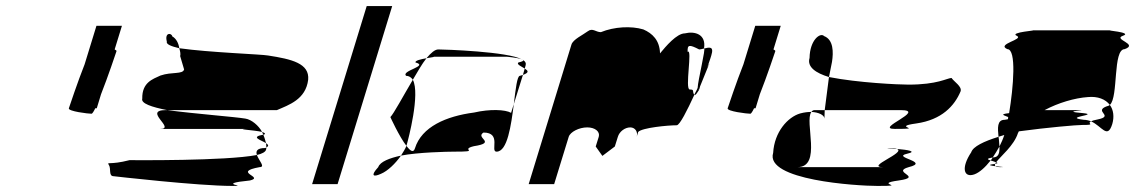

<svg xmlns="http://www.w3.org/2000/svg" viewBox="-20 -795 3742 633"><path d="M207 -438C204 -428 271 -420 282 -420C284 -420 289 -427 294 -438H299L313 -484C336 -542 362 -620 364 -626C365 -628 362 -630 358 -632L382 -710H298L259 -583C236 -525 209 -444 207 -438Z M339 -251C347 -239 337 -214 355 -214C355 -214 633 -182 746 -182C806 -182 684 -188 804 -200C854 -212 743 -227 836 -244C856 -244 833 -266 827 -284C722 -264 422 -267 407 -267C341 -250 331 -263 339 -251ZM449 -470C444 -454 480 -442 531 -432H893C932 -449 988 -467 996 -532C1001 -586 942 -600 864 -612C844 -616 669 -622 571 -636C574 -626 576 -617 574 -610L587 -566C582 -549 547 -559 509 -546C483 -534 448 -523 449 -470ZM530 -658C522 -689 546 -687 548 -675C561 -668 569 -652 571 -636C545 -642 527 -649 530 -658ZM508 -370C561 -370 449 -432 527 -432H531C630 -419 753 -410 789 -404C809 -401 833 -381 844 -360C821 -366 742 -370 803 -370ZM844 -360C845 -357 847 -354 848 -351H850C857 -354 853 -357 844 -360ZM827 -284C823 -296 826 -307 855 -307C856 -308 857 -308 858 -309C858 -306 858 -303 857 -301C855 -294 844 -288 827 -284ZM848 -351C852 -342 855 -331 857 -323C842 -333 803 -343 848 -351ZM857 -323C858 -318 858 -313 858 -309C868 -314 864 -318 857 -323Z M1009 -188H1093L1273 -775H1189Z M1267 -409C1267 -409 1296 -345 1320 -314L1321 -318C1326 -335 1366 -486 1341 -532C1309 -478 1278 -420 1267 -409ZM1227 -244C1201 -216 1210 -210 1236 -222C1258 -231 1284 -256 1302 -282C1265 -274 1233 -262 1227 -244ZM1319 -545C1301 -562 1395 -577 1350 -589C1347 -595 1368 -600 1386 -603C1371 -584 1357 -559 1341 -532C1336 -540 1328 -545 1319 -545ZM1386 -603C1406 -607 1423 -608 1400 -608H1651C1648 -608 1689 -605 1701 -599C1656 -625 1445 -632 1425 -632C1414 -632 1401 -621 1386 -603ZM1302 -282C1309 -293 1316 -304 1320 -314C1333 -297 1343 -290 1348 -306C1370 -377 1451 -412 1543 -424C1595 -436 1646 -434 1665 -423L1674 -452C1665 -381 1653 -295 1617 -295C1595 -295 1635 -358 1574 -358C1545 -340 1620 -325 1542 -313C1493 -301 1570 -295 1476 -295C1456 -295 1358 -293 1302 -282ZM1689 -589C1682 -583 1699 -576 1710 -569L1713 -580C1715 -587 1712 -592 1705 -597C1707 -595 1703 -592 1689 -589ZM1701 -599C1703 -598 1704 -598 1705 -597C1704 -598 1702 -598 1701 -599ZM1694 -545C1685 -545 1680 -502 1674 -452L1704 -548ZM1704 -548 1710 -569C1721 -562 1726 -556 1704 -548Z M1723 -188H1807L1855 -344C1860 -360 1889 -375 1916 -375C1942 -375 1959 -361 1954 -344L1944 -312L1966 -281L2007 -312L2017 -344C2022 -361 2040 -375 2058 -375C2074 -375 2084 -360 2079 -344L2084 -360C2097 -374 2182 -382 2211 -382C2221 -382 2246 -432 2269 -482C2261 -494 2271 -500 2254 -500C2237 -500 2264 -637 2247 -624C2246 -648 2252 -649 2285 -632C2290 -632 2296 -634 2301 -635C2309 -682 2271 -693 2238 -685C2211 -685 2175 -642 2156 -619C2155 -662 2131 -685 2101 -698C2061 -710 2005 -707 1961 -689C1944 -689 1934 -704 1918 -692C1902 -680 1869 -665 1864 -648ZM2301 -634V-635C2318 -639 2335 -644 2325 -612C2325 -612 2320 -595 2312 -573C2318 -585 2320 -589 2317 -580C2320 -591 2304 -548 2290 -515C2287 -509 2287 -504 2285 -500H2284L2283 -498L2285 -499C2282 -494 2280 -491 2279 -490C2275 -483 2270 -480 2269 -482C2272 -490 2277 -497 2280 -505C2281 -530 2308 -639 2301 -634ZM2285 -500V-499Z M2379 -438C2376 -428 2443 -420 2454 -420C2456 -420 2461 -427 2466 -438H2471L2485 -484C2508 -542 2534 -620 2536 -626C2537 -628 2534 -630 2530 -632L2554 -710H2470L2431 -583C2408 -525 2381 -444 2379 -438Z M2529 -291C2501 -201 2804 -182 2873 -182C2980 -182 2855 -188 2943 -200C3027 -212 2916 -227 2976 -244C3049 -262 2918 -276 2970 -288C3006 -296 2972 -301 2937 -304C2969 -292 2831 -244 2892 -244H2609C2691 -244 2631 -394 2655 -426C2645 -426 2633 -425 2618 -421C2577 -409 2533 -360 2529 -291ZM2649 -604C2650 -664 2685 -689 2697 -676C2728 -664 2728 -623 2723 -591L2713 -541C2670 -554 2640 -574 2649 -604ZM2655 -426C2658 -430 2661 -432 2666 -432H2699L2698 -404C2698 -416 2678 -425 2655 -426ZM2713 -541 2699 -432H2949C3038 -432 2861 -370 2930 -370C3037 -370 2913 -376 3001 -388C3085 -400 3127 -446 3147 -494C3152 -510 3126 -525 3117 -538C3101 -537 3071 -516 2975 -516C2943 -516 2809 -522 2713 -541ZM2937 -304C2912 -306 2895 -307 2911 -307C2924 -307 2934 -306 2937 -304Z M3182 -293C3148 -242 3157 -208 3192 -220C3209 -226 3228 -243 3246 -266C3236 -269 3230 -272 3253 -276C3260 -287 3268 -299 3275 -312C3274 -322 3274 -333 3272 -344C3224 -329 3188 -312 3182 -293ZM3301 -633C3263 -650 3358 -665 3332 -677C3306 -689 3407 -695 3382 -695H3643C3617 -695 3717 -689 3682 -677C3648 -665 3735 -650 3688 -633C3648 -633 3668 -475 3639 -449C3625 -468 3599 -478 3567 -475C3523 -472 3469 -456 3424 -432H3526C3592 -432 3462 -429 3551 -422C3607 -416 3481 -409 3553 -400C3561 -400 3570 -398 3577 -395C3561 -387 3596 -383 3548 -383C3529 -383 3436 -375 3339 -362L3336 -356C3323 -315 3279 -280 3264 -260C3260 -262 3251 -264 3246 -266C3249 -269 3251 -272 3253 -276H3254C3273 -276 3276 -292 3275 -312C3281 -324 3287 -337 3291 -350C3284 -348 3279 -346 3272 -344C3269 -373 3267 -400 3292 -400C3296 -401 3301 -401 3303 -402C3304 -404 3303 -407 3304 -409C3294 -414 3271 -418 3307 -422C3321 -507 3332 -633 3301 -633ZM3256 -254C3258 -254 3260 -255 3261 -255C3259 -252 3260 -249 3262 -247C3247 -249 3233 -251 3256 -254ZM3261 -255C3272 -257 3269 -258 3264 -260C3262 -258 3262 -257 3261 -255ZM3262 -247C3264 -245 3268 -244 3276 -244C3299 -244 3279 -245 3262 -247ZM3577 -395C3613 -379 3631 -335 3647 -386C3654 -410 3651 -433 3639 -449C3636 -447 3633 -445 3630 -445C3582 -428 3657 -413 3598 -401C3587 -399 3581 -397 3577 -395Z"/></svg>

Font: bitstorm
Style: suextobl
Weight: 400
Version: Version 0.2